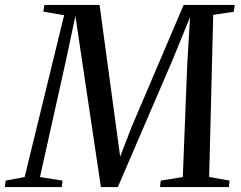

<svg xmlns="http://www.w3.org/2000/svg" viewBox="-57 -763 984 783"><path d="M-37 0 -34 -26.5 43.5 -41 204.5 -701 120 -715.5 124 -743H349L417 -242.5L433 -124.5L480 -246L692 -743H900L896.5 -715L812.5 -702.5L796 -41.5L879 -26.5L876.5 0H595.5L598.5 -26.5L688.5 -41L706.5 -499L718 -693L647 -519L423.5 0H354.5L278.5 -509.5L250.5 -698L211 -512L106 -41L198 -26.5L195 0Z"/></svg>

Font: Merriweather 96pt
Style: Italic
Weight: 400
Italic angle: -7.8°
Version: Version 2.101